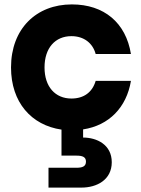

<svg xmlns="http://www.w3.org/2000/svg" viewBox="-20 -582 641 871"><path d="M306 -562C144 -562 30 -451 30 -276C30 -118 122 -14 259 6V124H327C354 124 370 130 370 151C370 173 354 179 327 179H200V269H350C419 269 487 234 487 154C487 74 419 42 357 42V5C475 -13 554 -95 574 -215H414C399 -164 361 -135 304 -135C231 -135 182 -188 182 -276C182 -365 231 -418 304 -418C361 -418 401 -386 414 -337H574C551 -479 452 -562 306 -562Z"/></svg>

Font: Malmofest
Style: Bold
Weight: 700
Designer: Jonny Pinhorn (Poppins), Kolossal
Version: Version 1.004;Glyphs 3.1.2 (3151)